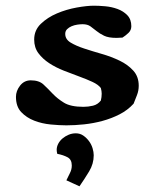

<svg xmlns="http://www.w3.org/2000/svg" viewBox="-20 -433 528 674"><path d="M310 -413Q327 -413 349.5 -411Q372 -409 392.5 -401.5Q413 -394 427 -379.5Q441 -365 441 -341Q441 -327 431 -317.5Q421 -308 410 -301L389 -300Q361 -300 345.5 -307.5Q330 -315 319 -324Q308 -333 297.5 -340.5Q287 -348 270 -348Q262 -348 251.5 -346.5Q241 -345 231.5 -341Q222 -337 215.5 -330.5Q209 -324 209 -314Q209 -295 228 -283.5Q247 -272 276 -262.5Q305 -253 338 -243.5Q371 -234 400 -220Q429 -206 448 -185Q467 -164 467 -132Q467 -115 461 -99.5Q455 -84 449 -69Q428 -46 399.5 -31.5Q371 -17 339.5 -8.5Q308 0 275.5 3.5Q243 7 213 7Q189 7 158 4Q127 1 100 -9.5Q73 -20 54.5 -39.5Q36 -59 36 -93Q36 -114 50.5 -132.5Q65 -151 88 -151Q117 -151 132.5 -136.5Q148 -122 164.5 -104.5Q181 -87 204.5 -72.5Q228 -58 273 -58Q290 -58 306.5 -62Q323 -66 334 -80Q337 -92 337 -104Q337 -113 334 -124Q325 -136 304.5 -145.5Q284 -155 258 -164.5Q232 -174 204 -185Q176 -196 153 -211Q130 -226 115 -246Q100 -266 100 -294Q100 -327 123.5 -349.5Q147 -372 180 -386Q213 -400 249 -406.5Q285 -413 310 -413ZM213 200Q219 187 225.5 174.5Q232 162 232 148Q232 127 217 119Q202 111 181 107Q179 99 179 93Q179 82 184.5 71.5Q190 61 199.5 53Q209 45 221 40Q233 35 246 35Q261 35 272.5 43Q284 51 292.5 62.5Q301 74 305 87.5Q309 101 309 112Q309 142 293 168.5Q277 195 259 221Z"/></svg>

Font: CAT Altenglisch
Style: Regular
Weight: 400
Designer: Peter Wiegel
Foundry: Peter Wiegel, CAT Fonts
Version: Version 1.000